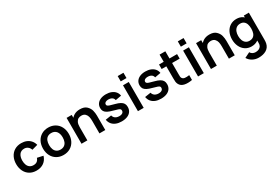

<svg xmlns="http://www.w3.org/2000/svg" viewBox="69 -1974 4984 3471"><g transform="rotate(-30 2561.0 -238.0)"><path d="M304.5 15Q223.1 15 163.3 -21.8Q103.5 -58.5 71.9 -123.2Q40.2 -187.8 40 -270Q40.2 -352.9 72.7 -417.5Q105.2 -482.2 165.4 -518.6Q225.6 -555 306.2 -555Q366.9 -555 416.5 -534.2Q466 -513.3 499 -474.3Q532.1 -435.3 544.8 -382.7L424.8 -349.8Q411.1 -393 378.7 -417.6Q346.3 -442.2 304.5 -442.2Q236.4 -442.2 202.1 -395Q167.8 -347.9 167.5 -270Q167.7 -218 183.2 -179.3Q198.7 -140.7 229.5 -119.3Q260.3 -97.8 304.5 -97.8Q351.2 -97.8 379.4 -119.1Q407.7 -140.4 422.2 -183.3L544.8 -156.2Q520.1 -73.7 457.6 -29.3Q395.1 15 304.5 15Z M869.2 15Q789 15 728.1 -21.2Q667.2 -57.4 633.8 -122.2Q600.5 -186.9 600.5 -270.2Q600.5 -353.9 634.3 -418.6Q668.2 -483.2 729.3 -519.1Q790.5 -555 869.2 -555Q949.4 -555 1010.5 -518.8Q1071.7 -482.7 1105.2 -417.8Q1138.7 -353 1138.7 -270.2Q1138.7 -186.7 1104.9 -122Q1071.2 -57.2 1010 -21.1Q948.8 15 869.2 15ZM869.2 -97.8Q915.7 -97.8 947.6 -119.3Q979.5 -140.8 995.3 -179.8Q1011.2 -218.8 1011.2 -270.2Q1011.2 -350.2 974.7 -396.2Q938.2 -442.2 869.2 -442.2Q821.8 -442.2 790.2 -420.8Q758.8 -399.5 743.4 -360.9Q728 -322.2 728 -270.2Q728 -217 744.1 -178.2Q760.2 -139.5 791.8 -118.7Q823.2 -97.8 869.2 -97.8Z M1622 -260.2Q1622 -307 1613.5 -345.3Q1605.1 -383.7 1577 -412.8Q1549 -441.8 1495.8 -441.8Q1461.2 -441.8 1433.3 -427.2Q1405.5 -412.7 1387.6 -376Q1369.7 -339.3 1369.7 -277.5L1298.2 -308.2Q1298.2 -377.9 1325.2 -434Q1352.2 -490.2 1404.8 -522.8Q1457.5 -555.3 1531.7 -555.3Q1622.2 -555.3 1669.3 -509.8Q1716.5 -464.2 1730.2 -409.5Q1744 -354.8 1744 -301.5V0H1622ZM1247.7 0V-540H1355V-372.5H1369.7V0Z M2082.7 14.8Q2016.3 14.8 1965.8 -5.3Q1915.3 -25.5 1884.2 -63.8Q1853.1 -102.2 1844 -156.7L1967 -175.5Q1973.1 -148.7 1989.8 -129.3Q2006.6 -110 2032.4 -99.8Q2058.2 -89.7 2091.2 -89.7Q2119.7 -89.7 2140.1 -97.5Q2160.5 -105.2 2171.2 -119.7Q2182 -134.1 2182 -154.2Q2182 -173.4 2172.9 -184.2Q2163.8 -194.9 2136.4 -204.9Q2108.9 -214.9 2044.5 -232.2Q1975.6 -249.9 1936.1 -270.7Q1896.6 -291.4 1879.1 -319.6Q1861.7 -347.8 1861.7 -389Q1861.7 -439 1888 -476.6Q1914.2 -514.2 1962.2 -534.6Q2010.2 -555 2074.2 -555Q2136.5 -555 2185.5 -535.5Q2234.6 -515.9 2264.7 -479.8Q2294.8 -443.7 2301.3 -395.7L2178.3 -373.5Q2175.2 -396.3 2162 -413Q2148.8 -429.8 2127.1 -439.3Q2105.3 -448.8 2076.2 -450.5Q2047.9 -451.8 2026.5 -445.3Q2005.1 -438.8 1993.3 -426Q1981.5 -413.1 1981.5 -395.2Q1981.5 -378.8 1992.3 -368Q2003.1 -357.3 2033.1 -346.8Q2063.2 -336.2 2129 -319.7Q2194.4 -302.8 2232.6 -281.7Q2270.8 -260.5 2288.1 -231.3Q2305.3 -202.2 2305.3 -159.7Q2305.3 -105.8 2278.7 -66.3Q2252.1 -26.8 2201.8 -6Q2151.6 14.8 2082.7 14.8Z M2425.5 -621.8V-732.5H2545.8V-621.8ZM2425.5 0V-540H2545.8V0Z M2904.7 14.8Q2838.3 14.8 2787.8 -5.3Q2737.3 -25.5 2706.2 -63.8Q2675.1 -102.2 2666 -156.7L2789 -175.5Q2795.1 -148.7 2811.8 -129.3Q2828.6 -110 2854.4 -99.8Q2880.2 -89.7 2913.2 -89.7Q2941.7 -89.7 2962.1 -97.5Q2982.5 -105.2 2993.2 -119.7Q3004 -134.1 3004 -154.2Q3004 -173.4 2994.9 -184.2Q2985.8 -194.9 2958.4 -204.9Q2930.9 -214.9 2866.5 -232.2Q2797.6 -249.9 2758.1 -270.7Q2718.6 -291.4 2701.1 -319.6Q2683.7 -347.8 2683.7 -389Q2683.7 -439 2710 -476.6Q2736.2 -514.2 2784.2 -534.6Q2832.2 -555 2896.2 -555Q2958.5 -555 3007.5 -535.5Q3056.6 -515.9 3086.7 -479.8Q3116.8 -443.7 3123.3 -395.7L3000.3 -373.5Q2997.2 -396.3 2984 -413Q2970.8 -429.8 2949.1 -439.3Q2927.3 -448.8 2898.2 -450.5Q2869.9 -451.8 2848.5 -445.3Q2827.1 -438.8 2815.3 -426Q2803.5 -413.1 2803.5 -395.2Q2803.5 -378.8 2814.3 -368Q2825.1 -357.3 2855.1 -346.8Q2885.2 -336.2 2951 -319.7Q3016.4 -302.8 3054.6 -281.7Q3092.8 -260.5 3110.1 -231.3Q3127.3 -202.2 3127.3 -159.7Q3127.3 -105.8 3100.7 -66.3Q3074.1 -26.8 3023.8 -6Q2973.6 14.8 2904.7 14.8Z M3554 0Q3465.5 17 3395.6 2.5Q3325.7 -12.1 3296.2 -66.3Q3281.6 -93.8 3278 -122.2Q3274.5 -150.6 3275.3 -197.2V-220.7V-690H3395.7V-227.3V-212.1Q3395.2 -179.6 3396.9 -161.2Q3398.7 -142.8 3406.7 -130.3Q3423.3 -102.8 3459.7 -97.6Q3496 -92.3 3554 -100.8ZM3177.5 -445.5V-540H3554V-445.5Z M3680.5 -621.8V-732.5H3800.8V-621.8ZM3680.5 0V-540H3800.8V0Z M4324.5 -260.2Q4324.5 -307 4316 -345.3Q4307.6 -383.7 4279.5 -412.8Q4251.5 -441.8 4198.3 -441.8Q4163.7 -441.8 4135.8 -427.2Q4108 -412.7 4090.1 -376Q4072.2 -339.3 4072.2 -277.5L4000.7 -308.2Q4000.7 -377.9 4027.7 -434Q4054.7 -490.2 4107.3 -522.8Q4160 -555.3 4234.2 -555.3Q4324.7 -555.3 4371.8 -509.8Q4419 -464.2 4432.8 -409.5Q4446.5 -354.8 4446.5 -301.5V0H4324.5ZM3950.2 0V-540H4057.5V-372.5H4072.2V0Z M4803.3 255Q4735.8 255 4678 223.6Q4620.3 192.2 4588.8 137.5L4700 82.5Q4714.7 110.8 4742.8 125.5Q4770.8 140.3 4804.2 140.3Q4842.3 140.3 4871.4 127.1Q4900.5 113.9 4916.7 88.1Q4932.8 62.2 4932 24.2V-129.7H4946.8V-540H5052.5V25.8Q5052.5 70.5 5045 102.2Q5027.2 178.2 4962.9 216.6Q4898.6 255 4803.3 255ZM4793.2 15Q4719.9 15 4663.8 -22.2Q4607.7 -59.4 4577.1 -124.4Q4546.5 -189.4 4546.5 -270.2Q4546.5 -351.9 4577.5 -416.8Q4608.4 -481.8 4665.5 -518.4Q4722.6 -555 4797.7 -555Q4872.4 -555 4925.5 -518.1Q4978.7 -481.2 5005.8 -416.8Q5033 -352.3 5033 -270.2Q5033 -187.8 5005.5 -123.3Q4977.9 -58.8 4923.8 -21.9Q4869.8 15 4793.2 15ZM4811.5 -92.8Q4858.4 -92.8 4888.5 -114.8Q4918.7 -136.7 4932.8 -176.3Q4946.8 -215.9 4946.8 -270.2Q4946.8 -324.2 4933 -363.7Q4919.1 -403.2 4889.8 -425.2Q4860.5 -447.2 4815.7 -447.2Q4768.6 -447.2 4736.9 -423.9Q4705.2 -400.6 4689.6 -360.6Q4674 -320.7 4674 -270.2Q4674 -219.2 4689.1 -179.2Q4704.2 -139.2 4735 -116Q4765.9 -92.8 4811.5 -92.8Z"/></g></svg>

Font: Manrope
Style: Regular
Weight: 400
Designer: Mikhail Sharanda
Foundry: Mikhail Sharanda
Version: Version 4.503